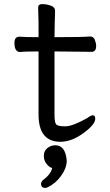

<svg xmlns="http://www.w3.org/2000/svg" viewBox="-20 -671 540 941"><path d="M275.9 23.9Q168.9 23.9 168.9 -109.9V-418.9Q97.2 -418.9 79.1 -416Q50.8 -416 50.8 -460.9Q50.8 -491.2 75.2 -491.2Q105 -488.8 168.9 -488.8V-559.1Q167 -615.2 167 -634.8Q167 -650.9 187 -650.9Q207 -650.9 228.5 -643.6Q250 -636.2 250 -617.2Q248 -563 247.1 -488.8Q382.8 -488.8 421.9 -492.2Q438 -492.2 444.6 -476.1Q451.2 -460 451.2 -445.8Q451.2 -417 429.2 -417L247.1 -418.9V-107.9Q247.1 -71.8 255.1 -61.8Q263.2 -51.8 299.6 -51.8Q335.9 -51.8 408.2 -92.8Q425.8 -106 435.1 -106Q446.8 -106 446.8 -88.9Q446.8 -61 388.9 -18.6Q331.1 23.9 275.9 23.9ZM202.1 250Q181.2 250 181.2 230Q181.2 222.2 188 213.9Q230 183.1 235.8 151.9Q225.1 151.9 210 134.5Q194.8 117.2 194.8 93Q194.8 68.8 211.9 54.9Q229 41 251 41Q300.8 41 307.1 116.2Q307.1 151.9 280 189.9Q252.9 228 214.8 246.1Q209 250 202.1 250Z"/></svg>

Font: LXGW WenKai Mono GB Screen
Style: Regular
Weight: 400
Monospace: yes
Designer: LXGW / Fontworks Inc.
Foundry: LXGW / Fontworks Inc.
Version: Version 1.510;January 18,2025